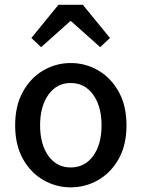

<svg xmlns="http://www.w3.org/2000/svg" viewBox="-20 -784 602 816"><path d="M280.3 12.2Q218.3 12.2 164.3 -18.8Q110.4 -49.8 77.4 -108.6Q44.4 -167.5 44.4 -251.5Q44.4 -335 77.4 -394.3Q110.4 -453.6 164.3 -484.9Q218.3 -516.1 280.3 -516.1Q343.3 -516.1 397.2 -484.9Q451.2 -453.6 484.4 -394.3Q517.6 -335 517.6 -251.5Q517.6 -167.5 484.4 -108.6Q451.2 -49.8 397.2 -18.8Q343.3 12.2 280.3 12.2ZM280.3 -72.3Q340.3 -72.3 376 -121.3Q411.6 -170.4 411.6 -251.5Q411.6 -332 376 -381.6Q340.3 -431.2 280.3 -431.2Q221.2 -431.2 185.8 -381.6Q150.4 -332 150.4 -251.5Q150.4 -170.4 185.8 -121.3Q221.2 -72.3 280.3 -72.3ZM154.8 -583.5 113.3 -622.6 228.5 -763.7H332L447.3 -622.6L405.8 -583.5L282.2 -693.8H278.3Z"/></svg>

Font: Akatab SemiBold
Style: Regular
Weight: 600
Designer: SIL Global
Foundry: SIL Global
Version: Version 4.100